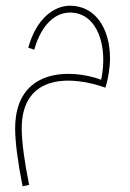

<svg xmlns="http://www.w3.org/2000/svg" viewBox="-20 -381 455 672"><path d="M59 271 82 266C66 188 56 115 56 69C56 -129 240 -114 349 -74C358 -103 365 -141 365 -177C365 -278 316 -361 225 -361C170 -361 107 -317 79 -214L100 -207C118 -274 160 -337 225 -337C321 -337 359 -219 334 -102C231 -140 33 -146 33 69C33 115 42 185 59 271Z"/></svg>

Font: Noto Sans Arabic UI Cn Th
Style: Regular
Weight: 100
Width: 3
Designer: Monotype Design Team, Nadine Chahine and Nizar Qandah
Foundry: Monotype Imaging Inc.
Version: Version 2.010